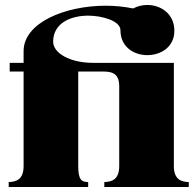

<svg xmlns="http://www.w3.org/2000/svg" viewBox="-20 -753 788 773"><path d="M15 -20V0H335V-20C310 -21 295 -26 295 -84V-465H397C422 -464 460 -464 460 -406V-84C460 -26 425 -21 400 -20V0H740V-20C715 -21 680 -26 680 -84V-500H354C262 -500 194 -539 194 -585C194 -661 266 -690 335 -690C389 -690 465 -670 465 -631C465 -564 519 -531 573 -531C628 -531 682 -564 682 -629C682 -698 627 -733 573 -733C553 -733 533 -728 516 -719C481 -726 443 -730 406 -730C242 -730 75 -662 75 -547V-500H19V-465H75V-84C75 -26 40 -21 15 -20Z"/></svg>

Font: Sprat Condensed Black
Style: Regular
Weight: 900
Designer: Ethan Nakache
Foundry: Collletttivo
Version: Version 2.000;Glyphs 3.2 (3217)